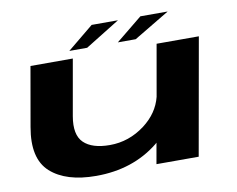

<svg xmlns="http://www.w3.org/2000/svg" viewBox="-80 -839 1169 949"><g transform="rotate(-10 505.0 -364.5)"><path d="M632 0 650.5 -104.5Q646.5 -101 642.5 -97.5Q513.5 5.5 329.5 5.5Q178.5 5.5 101 -64.2Q23.5 -134 51 -289L103 -586H315.5L266 -305.5Q250 -214 291.5 -173.5Q333 -133 422.5 -133Q518 -133 598 -193Q670.5 -248 690.5 -327.5L736 -586H948L844 0ZM548.5 -626 680.5 -733.5H817.5L638 -626ZM305 -626 436 -733.5H568L394.5 -626Z"/></g></svg>

Font: Anybody UltraExpanded Regular
Style: Bold Italic
Weight: 700
Width: 9
Italic angle: -10°
Designer: Tyler Finck
Foundry: Etcetera Type Company
Version: Version 1.010; ttfautohint (v1.8.3) -l 8 -r 50 -G 200 -x 14 